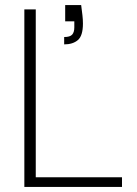

<svg xmlns="http://www.w3.org/2000/svg" viewBox="-20 -737 541 757"><path d="M76 0V-700H121V-38H461V0ZM233 -562V-591Q256 -591 264.5 -600.5Q273 -610 273 -629V-653H237V-717H300Q303 -694 305 -677Q307 -660 307 -644Q307 -596 287 -579Q267 -562 233 -562Z"/></svg>

Font: DM Sans 24pt ExtraLight
Style: Regular
Weight: 250
Designer: Colophon Foundry, Jonny Pinhorn
Foundry: Colophon Foundry
Version: Version 4.004;gftools[0.9.30]